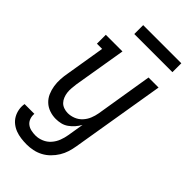

<svg xmlns="http://www.w3.org/2000/svg" viewBox="-286 -775 1068 1068"><g transform="rotate(45 248.5 -241.0)"><path d="M166 223Q143 223 120.5 220Q98 217 78 209.5Q58 202 41 188.5Q24 175 13.5 156.5Q3 138 -1 116Q-5 94 -1 72H76Q74 90 80 107Q86 124 99 134.5Q112 145 129.5 149Q147 153 166 153Q189 153 213 143Q237 133 254 113.5Q271 94 280 70.5Q289 47 293 23L309 -74Q299 -56 285.5 -40.5Q272 -25 255 -13Q238 -1 218.5 3.5Q199 8 180 8Q154 8 129.5 -0.5Q105 -9 87 -26Q69 -43 59 -66Q49 -89 45 -114.5Q41 -140 42.5 -166.5Q44 -193 49 -219L87 -450H46V-520H177L125 -208Q123 -191 121.5 -174Q120 -157 122 -141Q124 -125 130 -110Q136 -95 146.5 -84Q157 -73 172.5 -67.5Q188 -62 204 -62Q227 -62 249.5 -71Q272 -80 288.5 -98Q305 -116 314 -138Q323 -160 327 -183L382 -520H461L369 34Q365 59 357.5 83Q350 107 336.5 129Q323 151 304 170Q285 189 262 201Q239 213 214.5 218Q190 223 166 223ZM155 -635V-705H455V-635Z"/></g></svg>

Font: Iosevka Gothic
Style: Italic
Weight: 400
Italic angle: -9°
Monospace: yes
Designer: Belleve Invis
Foundry: Belleve Invis
Version: Version 15.5.1; ttfautohint (v1.8.4)